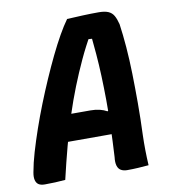

<svg xmlns="http://www.w3.org/2000/svg" viewBox="-80 -776 761 851"><g transform="rotate(-10 300.0 -350.5)"><path d="M89 -284H310Q333 -284 351 -279.5Q369 -275 383 -267L409 -276L411 -222L413 -164H97Q87 -164 81.5 -171.5Q76 -179 75 -192Q74 -205 77 -220ZM146 0Q124 2 100 3Q76 4 54 4Q36 4 26 -2.5Q16 -9 12.5 -23Q9 -37 13 -58Q20 -98 34 -145.5Q48 -193 66 -245Q84 -297 105 -350Q126 -403 148.5 -454.5Q171 -506 193.5 -552.5Q216 -599 237.5 -637Q259 -675 278 -701Q314 -703 349.5 -704.5Q385 -706 421 -706Q448 -706 464 -699Q480 -692 488.5 -677Q497 -662 503 -638Q510 -589 514.5 -532.5Q519 -476 520.5 -412.5Q522 -349 522 -279.5Q522 -210 519 -134Q518 -101 518.5 -68Q519 -35 521 0Q498 2 474 3.5Q450 5 424 5Q408 5 396.5 -1.5Q385 -8 380.5 -23Q376 -38 379 -62Q383 -134 385 -198Q387 -262 386.5 -318Q386 -374 384 -425.5Q382 -477 378 -525.5Q374 -574 369 -623L398 -594L330 -598L369 -620Q339 -568 313.5 -513Q288 -458 265 -400Q242 -342 221.5 -279Q201 -216 182.5 -146.5Q164 -77 146 0Z"/></g></svg>

Font: Rec Mono Semicasual
Style: Bold Italic
Weight: 700
Italic angle: -10°
Version: Version 1.085; ttfautohint (v1.8.4.7-5d5b)